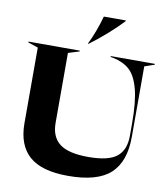

<svg xmlns="http://www.w3.org/2000/svg" viewBox="-99 -1013 973 1110"><g transform="rotate(10 387.5 -458.5)"><path d="M75 -244V-687L16 -707V-712H317V-707L252 -687V-276Q252 -195 303 -155Q354 -115 472 -115Q590 -115 639 -154.5Q688 -194 688 -277V-348Q688 -478 668 -552Q648 -626 611 -659Q574 -692 515 -704L499 -707V-712H758V-707L700 -687V-273Q700 -127 623.5 -57Q547 13 376 13Q220 13 147.5 -51Q75 -115 75 -244ZM420 -930H549V-926Q514 -888 462.5 -842.5Q411 -797 361 -760H356Q374 -795 391.5 -842Q409 -889 420 -930Z"/></g></svg>

Font: Nyght Serif Bold
Style: Regular
Weight: 700
Designer: Maksym Kobuzan
Version: Version 0.410